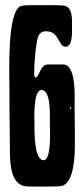

<svg xmlns="http://www.w3.org/2000/svg" viewBox="-20 -715 323 736"><path d="M139 -370C176 -370 171 -273 171 -248C171 -223 179 -101 147 -101C110 -101 112 -215 112 -241C112 -262 107 -370 139 -370ZM253 -301 252 -296 248 -299 249 -304ZM111 -429C111 -473 115 -516 122 -559C125 -576 132 -593 151 -595H158C208 -595 203 -536 231 -536C259 -536 256 -591 256 -611C256 -640 260 -692 221 -694C190 -696 157 -695 126 -695C111 -695 72 -696 60 -692C7 -672 16 -438 16 -389C16 -307 17 -226 18 -144C18 -103 18 -24 63 -5C72 -1 85 0 95 0C133 0 171 1 209 -1C272 -4 267 -148 267 -193C267 -232 266 -270 266 -309C266 -343 273 -468 222 -468H165C134 -468 134 -427 117 -417C113 -418 111 -426 111 -429Z"/></svg>

Font: DisSenso
Style: Regular
Weight: 400
Version: Version 1.150